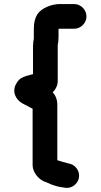

<svg xmlns="http://www.w3.org/2000/svg" viewBox="-20 -758 497 948"><path d="M269 -579V-615L270 -616H346C379 -616 407 -644 407 -677C407 -710 379 -738 346 -738H275C253 -738 230 -732 214 -725C169 -706 147 -677 147 -614V-568C145 -556 143 -543 143 -530V-392C140 -391 136 -390 132 -389L110 -383C89 -376 76 -371 62 -348C36 -306 58 -266 90 -248C106 -239 125 -229 141 -221V57C141 92 169 125 196 137C205 140 226 149 234 153L252 159C267 164 284 167 301 169C335 175 366 148 370 118C375 83 349 53 318 49C296 43 283 40 263 33V-242C263 -266 254 -288 240 -302C257 -319 265 -338 265 -359V-536C268 -549 269 -564 269 -579Z"/></svg>

Font: Electronic
Style: Ti
Weight: 900
Version: Version 1.011